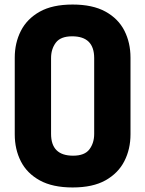

<svg xmlns="http://www.w3.org/2000/svg" viewBox="-20 -813 640 846"><path d="M300 13Q212 13 155.5 -18Q99 -49 72 -102Q45 -155 45 -221V-559Q45 -624 72 -677Q99 -730 155 -761.5Q211 -793 300 -793Q388 -793 444.5 -762Q501 -731 528 -678Q555 -625 555 -559V-221Q555 -156 528 -103Q501 -50 445 -18.5Q389 13 300 13ZM302 -127Q353 -127 374 -155Q395 -183 395 -223V-557Q395 -653 298 -653Q247 -653 226 -625Q205 -597 205 -557V-223Q205 -127 302 -127Z"/></svg>

Font: Tanohe Sans
Style: Bold
Weight: 700
Designer: Village Type and Design LLC & Cristiano Sobral
Foundry: Cooper Hewitt Smithsonian Design Museum
Version: Version 1.00;September 29, 2021;FontCreator 13.0.0.2655 64-b